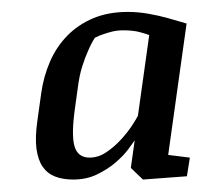

<svg xmlns="http://www.w3.org/2000/svg" viewBox="-20 -691 337 316"><path d="M287.6 -400.9 215.3 -395.5 195.3 -414.6 201.7 -460Q198.7 -455.6 190.7 -444.8Q182.6 -434.1 169.7 -423.1Q156.7 -412.1 139.4 -403.8Q122.1 -395.5 100.6 -395.5Q83.5 -395.5 70.8 -400.4Q58.1 -405.3 50.3 -416.5Q42.5 -427.7 40 -446.3Q37.6 -464.8 41.5 -492.2L47.9 -538.1Q51.8 -565.4 62.3 -589.6Q72.8 -613.8 90.6 -632.1Q108.4 -650.4 133.3 -660.9Q158.2 -671.4 190.4 -671.4Q206.5 -671.4 223.6 -668.5Q240.7 -665.5 254.9 -661.6Q271 -657.2 287.1 -652.3L256.8 -436L292.5 -431.6ZM103.5 -513.7Q97.2 -469.7 102.5 -450.7Q107.9 -431.6 127.4 -431.6Q142.1 -431.6 155.3 -440.7Q168.5 -449.7 179.2 -461.4Q189.9 -473.1 197.3 -484.4Q204.6 -495.6 207 -500.5L225.6 -633.3Q222.2 -634.8 210.9 -637.9Q199.7 -641.1 183.1 -641.1Q173.3 -641.1 165.3 -639.2Q157.2 -637.2 150.4 -634.8Q142.6 -632.3 136.2 -628.9Q130.4 -620.1 125 -607.4Q120.1 -596.7 115.2 -581.3Q110.4 -565.9 107.9 -545.4Z"/></svg>

Font: Noticia Text
Style: Italic
Weight: 400
Italic angle: -8°
Designer: JM Sole
Foundry: JM Sole
Version: Version 1.003